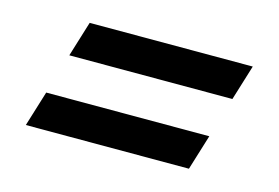

<svg xmlns="http://www.w3.org/2000/svg" viewBox="-52 -501 704 485"><g transform="rotate(15 300.0 -258.5)"><path d="M131 -404.5H557.5L529 -312H102.5ZM70.5 -206H497L468.5 -113.5H42Z"/></g></svg>

Font: Newsreader Caption SemiBold
Style: Italic
Weight: 600
Italic angle: -17°
Designer: Hugues Gentile
Foundry: Production Type
Version: Version 1.001